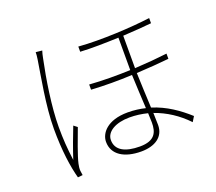

<svg xmlns="http://www.w3.org/2000/svg" viewBox="-126 -920 1253 1112"><g transform="rotate(-20 500.0 -363.5)"><path d="M193 -746C193 -735 192 -721 189 -702C176 -615 140 -434 140 -292C140 -158 155 -54 175 19L205 16C204 9 202 -3 201 -12C200 -25 202 -41 205 -54C214 -97 253 -199 274 -255L252 -272C233 -225 202 -141 184 -85C174 -162 170 -216 170 -293C170 -416 196 -580 221 -698C224 -716 228 -729 232 -742ZM686 -133C686 -74 668 -26 574 -26C484 -26 428 -55 428 -118C428 -170 488 -205 574 -205C611 -205 648 -200 684 -191C685 -166 686 -145 686 -133ZM902 -479C845 -472 776 -466 702 -462V-469V-662C769 -666 832 -670 878 -675V-707C768 -692 573 -681 436 -692V-660C506 -656 591 -658 672 -661V-466V-461C590 -458 503 -458 420 -464V-432C502 -427 589 -427 672 -431C674 -367 679 -287 682 -223C649 -231 613 -236 574 -236C446 -236 398 -170 398 -118C398 -39 468 4 572 4C656 4 715 -34 715 -107C715 -125 714 -151 713 -182C785 -157 852 -114 909 -54L928 -85C868 -139 798 -189 711 -216C708 -283 704 -365 702 -432C777 -436 846 -441 902 -447Z"/></g></svg>

Font: Genne Gothic ExtraLight
Style: Regular
Weight: 250
Designer: Ryoko NISHIZUKA (kana & ideographs); Paul D. Hunt (Latin, Greek & Cyrillic); Wenlong ZHANG (bopomofo); Sandoll Communica
Foundry: Adobe Systems Incorporated
Version: Version 1.004;PS 1.004;hotconv 16.6.51;makeotf.lib2.5.65220